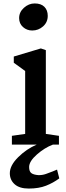

<svg xmlns="http://www.w3.org/2000/svg" viewBox="-20 -839 384 1114"><path d="M91 -734Q91 -769 119 -794Q147 -819 181 -819Q218 -819 237.5 -799.5Q257 -780 257 -747Q257 -710 230 -686Q203 -662 167 -662Q136 -662 113.5 -682Q91 -702 91 -734ZM324 196Q289 222 247 238.5Q205 255 147 255Q93 255 65 230Q37 205 37 166Q37 121 85.5 73Q134 25 193 0H49V-51L126 -62V-427L60 -475V-511L217 -558L246 -548V-62L322 -51V0H287Q239 18 194 57.5Q149 97 149 130Q149 156 162 165.5Q175 175 202 177Q224 178 246 170.5Q268 163 286 155.5Q304 148 311 145Z"/></svg>

Font: Martel
Style: Bold
Weight: 700
Designer: Dan Reynolds
Foundry: Dan Reynolds
Version: Version 1.001; ttfautohint (v1.1) -l 5 -r 5 -G 72 -x 0 -D la